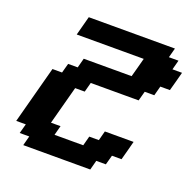

<svg xmlns="http://www.w3.org/2000/svg" viewBox="-148 -1026 1186 1178"><g transform="rotate(20 444.5 -437.5)"><path d="M125 0H562.5L579.1 -62.5H641.6L658.7 -125H721.2Q727.1 -145.5 738 -187.3Q749 -229 754.4 -250H566.9L550.3 -187.5H487.8L471.2 -125H283.7L300.3 -187.5H237.8Q249 -229 271.2 -312.3Q293.5 -395.5 304.7 -437.5H367.2L383.8 -500H696.3L713.4 -562.5H775.9L792.5 -625H855Q860.8 -645.5 872.1 -687.3Q883.3 -729 888.7 -750H826.2L842.8 -812.5H780.3L796.9 -875H234.4Q229 -854 217.8 -812.5Q206.5 -771 201.2 -750H638.7Q633.3 -729.5 622.1 -687.5Q610.8 -645.5 605 -625H292.5L275.9 -562.5H213.4L196.3 -500H133.8Q117.2 -437.5 83.7 -312.5Q50.3 -187.5 33.7 -125H96.2L79.1 -62.5H141.6Z"/></g></svg>

Font: Faithful 32x
Style: SemiboldOblique
Weight: 400
Foundry: Faithful Resource Pack
Version: Version 1.0; January 27, 2023